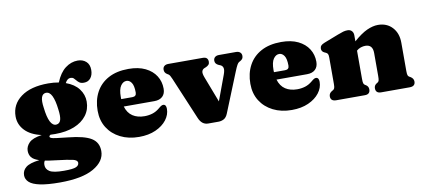

<svg xmlns="http://www.w3.org/2000/svg" viewBox="-76 -902 3166 1425"><g transform="rotate(-10 1507.5 -190.0)"><path d="M395 -74Q513.5 -62 565.5 -29.8Q617.5 2.5 617.5 68Q617.5 145 530.8 195Q444 245 276.5 245Q182.5 245 126.5 233.2Q70.5 221.5 46 199.2Q21.5 177 21.5 146.5Q21.5 110.5 50.5 87Q79.5 63.5 152.5 55Q109.5 41 94.5 20.8Q79.5 0.5 79.5 -27.5Q79.5 -60.5 106.2 -88Q133 -115.5 202.5 -125.5Q121 -143.5 78.2 -188.8Q35.5 -234 35.5 -294.5Q35.5 -385 109.8 -439.8Q184 -494.5 316 -494.5Q358.5 -494.5 395.5 -487.5L396 -488.5Q424 -557.5 467.5 -590.5Q511 -623.5 561 -623.5Q598.5 -623.5 623.5 -601.5Q648.5 -579.5 648.5 -538Q648.5 -500 630 -476.8Q611.5 -453.5 579.5 -453.5Q558 -453.5 546.2 -461.5Q534.5 -469.5 526.5 -479.8Q518.5 -490 509.8 -498Q501 -506 485.5 -506Q462 -506 445.5 -474Q509 -451.5 541.8 -408.2Q574.5 -365 574.5 -312.5Q574.5 -253.5 541.2 -209Q508 -164.5 447.2 -140Q386.5 -115.5 303 -115.5Q284.5 -115.5 267 -116.5Q257 -110.5 257 -104Q257 -97 266 -92.8Q275 -88.5 304.2 -84.5Q333.5 -80.5 395 -74ZM285.5 -428.5Q237.5 -424 252.5 -323Q268.5 -178 324 -183Q349 -185.5 356.8 -212Q364.5 -238.5 357 -292Q349.5 -359 332 -395Q314.5 -431 285.5 -428.5ZM183.5 97.5Q183.5 128.5 212 146.5Q240.5 164.5 320 164.5Q389 164.5 411.2 154.2Q433.5 144 433.5 124.5Q433.5 104 398.2 96Q363 88 270.5 77Q225.5 72 192.5 65.5Q183.5 77 183.5 97.5Z M1153.5 -307.5Q1153.5 -269.5 1131.5 -248.8Q1109.5 -228 1070 -228H839Q854 -178 890.2 -154.2Q926.5 -130.5 979 -130.5Q1010.5 -130.5 1039 -139.2Q1067.5 -148 1092.5 -169Q1106.5 -181 1114.2 -185.2Q1122 -189.5 1129.5 -189.5Q1151.5 -188.5 1151.5 -156Q1151.5 -111.5 1121.8 -72.8Q1092 -34 1038.5 -10Q985 14 913 14Q833.5 14 772.5 -16.8Q711.5 -47.5 677 -102.2Q642.5 -157 642.5 -230.5Q642.5 -309 674.8 -369.2Q707 -429.5 769.2 -463.2Q831.5 -497 921 -497Q996 -497 1047.8 -471.8Q1099.5 -446.5 1126.5 -403.8Q1153.5 -361 1153.5 -307.5ZM829.5 -301.5Q829.5 -293.5 830 -285.5H914Q944.5 -285.5 944.5 -315Q944.5 -367 929 -389.5Q913.5 -412 891.5 -412Q866 -412 847.8 -385.8Q829.5 -359.5 829.5 -301.5Z M1512 5H1434.5Q1387 5 1364.5 -49L1230.5 -367Q1224.5 -381.5 1219 -391Q1213.5 -400.5 1208 -404L1199.5 -409Q1177 -422 1177.5 -445.5Q1177.5 -462.5 1188.5 -472.2Q1199.5 -482 1219 -482H1479.5Q1518.5 -482 1518.5 -445.5Q1518.5 -432 1511 -423.8Q1503.5 -415.5 1490 -409.5L1478.5 -405Q1463 -398.5 1458.8 -383.5Q1454.5 -368.5 1467 -336L1541 -143L1611 -332Q1623 -364.5 1618.8 -381.2Q1614.5 -398 1598.5 -405L1587 -409.5Q1559.5 -421.5 1559.5 -445.5Q1559.5 -462.5 1570.5 -472.2Q1581.5 -482 1601 -482H1729.5Q1749 -482 1760.2 -472.2Q1771.5 -462.5 1771.5 -445.5Q1771.5 -434 1766.5 -425.5Q1761.5 -417 1748 -409.5L1739.5 -405Q1732 -401 1723.8 -386.2Q1715.5 -371.5 1701.5 -336.5L1583 -43.5Q1571.5 -15 1552.5 -5Q1533.5 5 1512 5Z M2304.5 -307.5Q2304.5 -269.5 2282.5 -248.8Q2260.5 -228 2221 -228H1990Q2005 -178 2041.2 -154.2Q2077.5 -130.5 2130 -130.5Q2161.5 -130.5 2190 -139.2Q2218.5 -148 2243.5 -169Q2257.5 -181 2265.2 -185.2Q2273 -189.5 2280.5 -189.5Q2302.5 -188.5 2302.5 -156Q2302.5 -111.5 2272.8 -72.8Q2243 -34 2189.5 -10Q2136 14 2064 14Q1984.5 14 1923.5 -16.8Q1862.5 -47.5 1828 -102.2Q1793.5 -157 1793.5 -230.5Q1793.5 -309 1825.8 -369.2Q1858 -429.5 1920.2 -463.2Q1982.5 -497 2072 -497Q2147 -497 2198.8 -471.8Q2250.5 -446.5 2277.5 -403.8Q2304.5 -361 2304.5 -307.5ZM1980.5 -301.5Q1980.5 -293.5 1981 -285.5H2065Q2095.5 -285.5 2095.5 -315Q2095.5 -367 2080 -389.5Q2064.5 -412 2042.5 -412Q2017 -412 1998.8 -385.8Q1980.5 -359.5 1980.5 -301.5Z M2616 -452V-406Q2673.5 -456.5 2718.2 -476.8Q2763 -497 2801 -497Q2868 -497 2909 -452.8Q2950 -408.5 2950 -337V-123.5Q2950 -100.5 2953.2 -91.5Q2956.5 -82.5 2964 -78.5L2973 -73.5Q2996 -59.5 2996 -36.5Q2996 0 2953.5 0H2738.5Q2698 0 2698 -37.5Q2698 -58.5 2716 -70.5L2725 -76Q2732.5 -80.5 2735.2 -89.8Q2738 -99 2738 -123.5V-296.5Q2738 -360.5 2682.5 -360.5Q2666 -360.5 2648.2 -354.8Q2630.5 -349 2616 -336V-123.5Q2616 -99 2619 -89.8Q2622 -80.5 2629.5 -76L2638.5 -70.5Q2656 -58.5 2656 -37.5Q2656 0 2616 0H2400.5Q2358 0 2358 -36.5Q2358 -60 2381.5 -73.5L2390.5 -78.5Q2397.5 -83 2400.8 -91.8Q2404 -100.5 2404 -123.5V-322.5Q2404 -342 2399.2 -349.2Q2394.5 -356.5 2385.5 -360.5L2376.5 -364.5Q2354 -374.5 2354 -396.5Q2354 -410.5 2362 -419.5Q2370 -428.5 2389.5 -436L2498 -478Q2523.5 -488 2539.5 -492.5Q2555.5 -497 2572.5 -497Q2593 -497 2604.5 -484.2Q2616 -471.5 2616 -452Z"/></g></svg>

Font: Fraunces 9pt Soft Black
Style: Regular
Weight: 900
Version: Version 1.000;[b76b70a41]